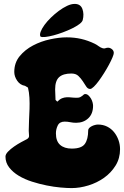

<svg xmlns="http://www.w3.org/2000/svg" viewBox="-20 -961 634 982"><path d="M321 -770Q360 -770 395 -762Q430 -754 465 -737Q475 -732 485 -724.5Q495 -717 506 -714Q513 -712 519.5 -714.5Q526 -717 533 -717Q543 -717 552.5 -709.5Q562 -702 562 -690Q562 -683 555 -666.5Q548 -650 537 -629.5Q526 -609 512.5 -587.5Q499 -566 485.5 -547.5Q472 -529 460 -517.5Q448 -506 441 -506Q429 -506 421 -518.5Q413 -531 403.5 -545.5Q394 -560 381 -572.5Q368 -585 345 -585Q303 -585 282.5 -566.5Q262 -548 262 -504Q262 -490 263 -476.5Q264 -463 264 -450L273 -441Q286 -454 297.5 -458.5Q309 -463 321 -463.5Q333 -464 345.5 -462.5Q358 -461 373 -461Q384 -461 390 -464Q396 -467 400.5 -470.5Q405 -474 408 -477Q411 -480 416 -480Q425 -480 432.5 -473Q440 -466 445.5 -456.5Q451 -447 453.5 -437Q456 -427 456 -420Q456 -379 431.5 -356Q407 -333 369 -333Q354 -333 339.5 -336Q325 -339 311 -339Q285 -339 275.5 -319.5Q266 -300 266 -279Q266 -239 287.5 -220Q309 -201 347 -201Q397 -201 414 -225Q431 -249 431 -294Q431 -301 436.5 -306.5Q442 -312 450 -316Q458 -320 466.5 -322Q475 -324 481 -324Q507 -324 528 -313.5Q549 -303 563.5 -285Q578 -267 586 -244.5Q594 -222 594 -198Q594 -151 571 -114Q548 -77 512 -51.5Q476 -26 432 -12.5Q388 1 346 1Q323 1 289.5 -2Q256 -5 218.5 -12.5Q181 -20 143.5 -32Q106 -44 76 -62Q46 -80 27 -104.5Q8 -129 8 -160Q8 -172 21 -185.5Q34 -199 52 -211.5Q70 -224 88.5 -234Q107 -244 117 -249Q130 -256 128.5 -268Q127 -280 127 -292Q127 -317 128.5 -346Q130 -375 131 -404Q132 -433 130.5 -461Q129 -489 123 -513L108 -522Q83 -526 68 -548Q53 -570 53 -593Q53 -640 80.5 -673.5Q108 -707 149 -728.5Q190 -750 236.5 -760Q283 -770 321 -770ZM362 -941Q392 -941 401.5 -915Q411 -889 403 -858Q400 -848 385 -837Q370 -826 348.5 -815.5Q327 -805 301.5 -795.5Q276 -786 253 -780Q230 -774 212 -772Q194 -770 187 -774Q182 -783 188 -799Q194 -815 207.5 -833.5Q221 -852 240.5 -871Q260 -890 281 -905.5Q302 -921 323 -931Q344 -941 362 -941Z"/></svg>

Font: r_Neptun CAT
Style: Regular
Weight: 400
Foundry: Peter Wiegel, CAT-Fonts
Version: Version 1.000;June 8, 2024;FontCreator 14.0.0.2814 32-bit